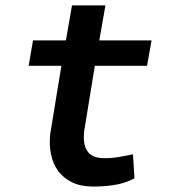

<svg xmlns="http://www.w3.org/2000/svg" viewBox="-20 -677 627 707"><path d="M368.2 -657.2H245.1L222.7 -528.3H101.6L85.4 -434.6H206.1L165 -184.6Q160.6 -143.6 168 -108.4Q175.3 -73.2 194.3 -47.4Q213.4 -21.5 244.4 -6.1Q275.4 9.3 318.8 9.8Q356.4 10.7 398.4 4.6Q440.4 -1.5 475.1 -20.5L469.7 -108.9Q442.4 -103 414.8 -98.4Q387.2 -93.8 358.9 -94.7Q335.9 -95.2 321.3 -103.3Q306.6 -111.3 299.3 -124.5Q291.5 -137.7 289.6 -155.5Q287.6 -173.3 290 -194.3L329.1 -434.6H521.5L538.1 -528.3H345.7Z"/></svg>

Font: Roboto Mono SemiBold
Style: Italic
Weight: 600
Italic angle: -10°
Monospace: yes
Designer: Google
Version: Version 3.000